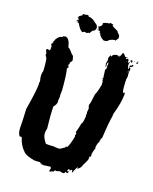

<svg xmlns="http://www.w3.org/2000/svg" viewBox="-166 -960 870 1094"><g transform="rotate(20 269.5 -413.0)"><path d="M436 -733.9H438Q444.8 -731.9 453.6 -718.3H459.5Q460.4 -718.3 467.3 -720.2V-716.3H461.4V-708.5H465.3L471.2 -712.4H475.1Q475.1 -706.5 479 -706.5V-704.6L477.1 -700.7Q481 -700.7 481 -689H482.9L484.9 -698.7H488.8L486.8 -675.3L492.7 -663.6Q490.7 -663.6 490.7 -661.6L494.6 -659.7H496.6V-669.4H500.5Q503.4 -669.4 506.3 -659.7L504.4 -646V-634.3Q504.4 -626.5 506.3 -618.7Q504.4 -597.2 502.4 -597.2L504.4 -593.3V-587.4Q504.4 -585.4 502.4 -585.4Q504.4 -581.5 504.4 -579.6Q506.3 -521 516.1 -519V-524.9H518.1Q523.9 -524.9 523.9 -517.1Q523.9 -464.4 502.4 -390.1Q502.4 -382.3 500.5 -382.3L502.4 -378.4Q494.6 -342.3 488.8 -235.8Q484.9 -233.9 482.9 -233.9L484.9 -224.1L481 -226.1V-220.2Q484.9 -220.2 484.9 -218.3Q472.7 -201.2 471.2 -175.3Q473.1 -171.4 473.1 -169.4Q469.2 -160.6 463.4 -132.3Q465.3 -125 465.3 -116.7Q461.9 -114.7 457.5 -114.7V-99.1Q457.5 -91.3 438 -54.2Q438 -41.5 414.6 -22.9V-24.9Q418.5 -29.8 418.5 -30.8Q416.5 -30.8 412.6 -32.7Q397 0.5 397 4.4H393.1V-7.3H383.3Q383.3 -1.5 379.4 -1.5Q375.5 -1.5 375.5 -7.3Q365.7 -5.9 365.7 6.3Q367.7 6.3 371.6 8.3Q372.1 4.4 375.5 4.4V6.3Q375.5 17.1 365.7 20Q363.8 16.1 363.8 14.2H357.9Q357.9 25.9 346.2 25.9Q332.5 24.4 332.5 22L328.6 23.9L324.7 22Q314.9 27.8 309.1 27.8H305.2L301.3 25.9Q293.5 33.2 293.5 37.6H283.7Q281.7 43.5 272 43.5L270 39.6Q273.9 24.9 273.9 22Q270 22 270 16.1Q233.9 20 229 22Q225.1 20 223.1 20L219.2 22Q213.4 22 213.4 16.1H209.5L205.6 18.1V12.2Q178.7 14.2 172.4 14.2Q118.7 6.3 102.1 -11.2Q71.3 -39.1 57.1 -85.4Q53.2 -87.4 51.3 -87.4Q47.4 -85.4 45.4 -85.4Q29.8 -100.1 29.8 -140.1V-151.9Q29.8 -178.7 25.9 -245.6Q45.4 -359.4 45.4 -405.8Q45.4 -407.7 43.5 -407.7L45.4 -417.5V-423.3Q39.6 -442.4 39.6 -456.5Q39.6 -470.7 43.5 -481.9Q39.1 -565.9 27.8 -565.9Q23.9 -574.2 23.9 -575.7L25.9 -579.6Q22 -591.8 18.1 -597.2V-603Q18.1 -607.9 25.9 -608.9Q32.2 -605 35.6 -605L39.6 -610.8V-630.4Q33.7 -638.2 33.7 -642.1Q35.6 -646 35.6 -647.9Q33.7 -647.9 33.7 -649.9H35.6L39.6 -647.9Q39.6 -655.8 41.5 -655.8L39.6 -659.7V-661.6Q43.9 -661.6 45.4 -673.3Q60.5 -700.7 78.6 -700.7L82.5 -708.5L86.4 -706.5L92.3 -710.4H94.2Q119.6 -710.4 131.3 -657.7Q139.2 -657.7 164.6 -626.5Q174.3 -626.5 178.2 -601.1Q180.2 -601.1 180.2 -599.1Q180.2 -592.3 168.5 -577.6L170.4 -573.7Q168 -564 164.6 -564L172.4 -550.3Q170.4 -550.3 164.6 -542.5Q174.3 -512.2 182.1 -409.7Q182.1 -407.7 180.2 -407.7L182.1 -397.9Q182.1 -394 180.2 -394L182.1 -380.4V-370.6Q182.1 -363.8 180.2 -353Q182.1 -349.1 182.1 -347.2Q182.1 -329.6 166.5 -312Q166.5 -265.1 176.3 -181.2Q172.4 -163.6 172.4 -155.8Q172.4 -127.9 199.7 -97.2H217.3Q232.4 -97.2 244.6 -99.1Q254.4 -97.2 270 -97.2H277.8Q285.2 -97.2 305.2 -112.8Q311 -112.8 311 -122.6H314.9L318.8 -120.6Q331.5 -141.6 340.3 -190.9V-194.8Q338.4 -198.7 338.4 -200.7Q342.3 -207 342.3 -212.4Q339.4 -212.4 336.4 -218.3Q344.2 -242.7 350.1 -276.9Q356.9 -276.9 359.9 -321.8L357.9 -331.5L359.9 -335.4Q357.9 -343.3 357.9 -349.1Q357.9 -353.5 359.9 -370.6Q354 -381.3 354 -392.1Q358.4 -392.1 365.7 -458.5Q375.5 -478.5 383.3 -522.9Q381.3 -543.5 381.3 -546.4H377.4V-550.3Q377.4 -552.2 379.4 -552.2L371.6 -610.8Q377.4 -610.8 377.4 -630.4Q377.4 -632.3 375.5 -636.2Q377.4 -640.1 377.4 -642.1L375.5 -655.8H373.5Q373.5 -650.9 369.6 -646Q371.6 -635.3 371.6 -628.4V-626.5H367.7Q367.7 -633.3 363.8 -644Q367.7 -661.6 367.7 -667.5Q367.7 -668.9 365.7 -679.2Q371.6 -693.8 371.6 -696.8H373.5Q374.5 -696.8 379.4 -692.9H381.3Q381.3 -708 410.6 -712.4Q412.6 -708.5 412.6 -706.5H416.5V-712.4H420.4V-708.5H424.3Q424.3 -710.4 434.1 -730Q432.1 -730 432.1 -731.9ZM529.8 -720.2H533.7V-718.3H529.8ZM533.7 -714.4 535.6 -710.4V-708.5Q535.6 -705.6 529.8 -702.6Q525.9 -702.6 525.9 -706.5Q525.9 -709.5 533.7 -714.4ZM498.5 -712.4 502.4 -706.5V-698.7H500.5Q491.7 -702.6 490.7 -706.5V-710.4Q491.7 -710.4 498.5 -712.4ZM514.2 -712.4V-708.5H510.3Q510.7 -712.4 514.2 -712.4ZM479 -710.4H481V-706.5H479ZM467.3 -696.8V-692.9H469.2V-696.8ZM506.3 -689Q509.8 -687 516.1 -687V-685.1Q511.2 -673.3 500.5 -673.3H494.6V-675.3Q497.6 -683.1 500.5 -683.1Q501 -679.2 504.4 -679.2H506.3V-681.2Q504.4 -685.1 504.4 -687Q506.3 -687 506.3 -689ZM498.5 -649.9V-646Q502.4 -646 502.4 -649.9ZM496.6 -644V-640.1H500.5V-644ZM371.6 -558.1H375.5V-554.2H371.6ZM479 -218.3V-214.4H481V-218.3ZM310.1 -870.1Q319.8 -870.1 319.8 -866.2L323.7 -868.2H327.6V-864.3L325.7 -860.4Q330.1 -855.5 362.8 -840.8Q365.7 -832.5 378.4 -823.2Q378.4 -820.3 382.3 -815.4V-801.8Q372.6 -792 372.6 -786.1H368.7Q366.7 -786.1 366.7 -788.1Q333 -780.3 327.6 -766.6Q325.7 -766.6 308.1 -762.7Q281.2 -774.9 274.9 -793.9Q274.9 -797.9 269 -797.9V-801.8L271 -805.7L261.2 -807.6H253.4V-811.5H261.2V-813.5Q259.3 -813.5 255.4 -815.4L257.3 -819.3L249.5 -827.1Q266.6 -831.5 271 -848.6L269 -852.5Q269 -859.9 306.2 -866.2Q306.6 -870.1 310.1 -870.1ZM167.5 -868.2H175.3Q179.2 -868.2 179.2 -862.3H181.2Q203.6 -862.3 228 -840.8Q245.6 -831.5 245.6 -815.4Q245.6 -799.8 226.1 -792Q226.1 -787.6 218.3 -778.3Q218.3 -774.4 214.4 -774.4L210.4 -776.4Q210.4 -772.9 200.7 -770.5Q192.9 -772.5 187 -772.5Q179.2 -769.5 179.2 -766.6Q163.1 -766.6 140.1 -807.6Q132.3 -807.6 132.3 -811.5L134.3 -815.4H132.3L122.6 -813.5V-817.4H128.4L126.5 -821.3Q127 -825.2 130.4 -825.2L134.3 -823.2V-825.2Q134.3 -827.1 120.6 -838.9H124.5Q128.4 -836.9 130.4 -836.9L126.5 -842.8V-844.7L144 -856.4Q144 -866.2 147.9 -866.2Q149.9 -866.2 149.9 -864.3L153.8 -866.2Q155.8 -866.2 155.8 -864.3Q162.1 -868.2 167.5 -868.2Z"/></g></svg>

Font: Mister Brush
Style: Regular
Weight: 400
Designer: GGBotNet
Foundry: GGBotNet
Version: 1.00